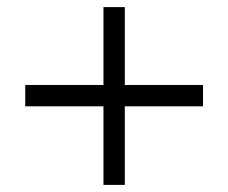

<svg xmlns="http://www.w3.org/2000/svg" viewBox="-20 -520 641 540"><path d="M271 0H331V-221H551V-281H331V-500H271V-281H51V-221H271Z"/></svg>

Font: Mluvka Light
Style: Regular
Weight: 300
Designer: Modified by Jiří Krblich, Original typeface by Gumpita Rahayu
Foundry: Gumpita Rahayu & Jiří Krblich
Version: Version 2.000;Glyphs 3.1.1 (3134)